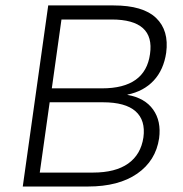

<svg xmlns="http://www.w3.org/2000/svg" viewBox="-20 -680 668 700"><path d="M63 0 155.8 -660.2H394Q501.5 -660.2 549.1 -614.5Q596.7 -568.8 585.9 -487.8Q576.7 -425.3 540.3 -386.2Q503.9 -347.2 444.8 -335V-334Q508.3 -322.8 538.3 -280.5Q568.4 -238.3 560.1 -175.8Q547.9 -93.8 480.2 -46.9Q412.6 0 300.8 0ZM125 -50.8H318.8Q400.9 -50.8 447.3 -83.7Q493.7 -116.7 502.9 -179.2Q511.2 -241.7 474.1 -274.4Q437 -307.1 355 -307.1H161.1ZM168.9 -357.9H352.1Q509.8 -357.9 526.9 -482.9Q536.1 -545.9 501 -577.4Q465.8 -608.9 387.2 -608.9H204.1Z"/></svg>

Font: Human Sans Light
Style: Italic
Weight: 300
Italic angle: -8°
Designer: Tim Radville
Foundry: Continuum
Version: Version 1.000;FEAKit 1.0